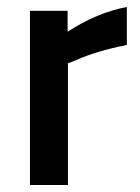

<svg xmlns="http://www.w3.org/2000/svg" viewBox="-20 -531 401 551"><path d="M66 0V-500H174V-440Q259 -495 344 -511V-402Q258 -385 197 -358L175 -349V0Z"/></svg>

Font: Titillium Web[RUS by Daymarius]
Style: Regular
Weight: 600
Designer: Cyrillization by Daymarius
Foundry: Cyrillization by Daymarius
Version: Version 1.002 September 11, 2018